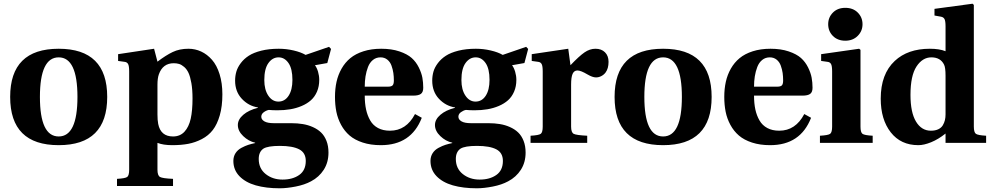

<svg xmlns="http://www.w3.org/2000/svg" viewBox="-20 -762 5288 1024"><path d="M293 -456.1Q192.9 -456.1 192.9 -245.1Q192.9 -34.2 293 -34.2Q393.1 -34.2 393.1 -245.1Q393.1 -456.1 293 -456.1ZM34.2 -245.1Q34.2 -502 293 -502Q551.8 -502 551.8 -245.1Q551.8 12.2 293 12.2Q34.2 12.2 34.2 -245.1Z M819.8 -151.9Q819.8 -121.1 823.7 -101.1Q836.9 -34.2 902.8 -34.2Q940.4 -34.2 963.9 -59.6Q987.3 -85 997.1 -128.7Q1006.8 -172.4 1006.8 -236.8Q1006.8 -283.7 1000.7 -318.6Q994.6 -353.5 985.4 -373.3Q976.1 -393.1 962.2 -405Q948.2 -417 935.3 -420.9Q922.4 -424.8 906.7 -424.8Q848.1 -424.8 827.1 -365.2Q819.8 -344.2 819.8 -310.1ZM604 191.9Q647.5 189.5 658.2 181.9Q668.9 174.3 668.9 143.1V-380.9Q668.9 -409.7 663.3 -420.2Q657.7 -430.7 645 -432.1L609.9 -437V-473.1L801.8 -502L819.8 -433.1Q864.7 -467.3 901.1 -484.6Q937.5 -502 984.9 -502Q1021 -502 1053 -487.1Q1085 -472.2 1110.6 -443.1Q1136.2 -414.1 1151.1 -366.5Q1166 -318.8 1166 -258.8Q1166 -194.8 1152.1 -146.7Q1138.2 -98.6 1115 -68.6Q1091.8 -38.6 1056.6 -20.3Q1021.5 -2 983.9 5.1Q946.3 12.2 898.9 12.2Q850.6 12.2 819.8 0V143.1Q819.8 174.3 833.5 181.9Q847.2 189.5 902.8 191.9V230H604Z M1389.6 -335Q1389.6 -283.7 1410.9 -252Q1432.1 -220.2 1464.8 -220.2Q1499 -220.2 1519.3 -251.5Q1539.6 -282.7 1539.6 -335.9Q1539.6 -395.5 1518.6 -425.8Q1497.6 -456.1 1465.8 -456.1Q1433.1 -456.1 1411.4 -425.5Q1389.6 -395 1389.6 -335ZM1359.9 85.9Q1359.9 136.7 1397 166.3Q1434.1 195.8 1486.8 195.8Q1541 195.8 1575.9 171.1Q1610.8 146.5 1610.8 96.2Q1610.8 52.7 1575.7 34.4Q1540.5 16.1 1472.7 16.1Q1408.2 16.1 1384.8 30.8Q1359.9 47.9 1359.9 85.9ZM1224.6 96.2Q1224.6 72.8 1236.1 54.9Q1247.6 37.1 1267.8 26.4Q1288.1 15.6 1304.2 10.5Q1320.3 5.4 1340.8 1V-1Q1305.7 -8.8 1277.1 -36.1Q1248.5 -63.5 1248.5 -95.2Q1248.5 -125 1277.6 -149.9Q1306.6 -174.8 1355.5 -187V-189Q1305.7 -196.8 1269.8 -235.1Q1233.9 -273.4 1233.9 -332Q1233.9 -356.9 1240.5 -379.9Q1247.1 -402.8 1264.2 -425.5Q1281.2 -448.2 1306.9 -464.8Q1332.5 -481.4 1373.5 -491.7Q1414.6 -502 1466.8 -502Q1506.8 -502 1545.7 -492.9Q1584.5 -483.9 1609.9 -469.2L1734.9 -512.2L1745.6 -501L1725.6 -425.8L1659.7 -414.1Q1669.9 -400.9 1676.3 -379.4Q1682.6 -357.9 1682.6 -335.9Q1682.6 -301.3 1670.7 -273.4Q1658.7 -245.6 1638.2 -227.3Q1617.7 -209 1588.9 -196.8Q1560.1 -184.6 1528.1 -179.2Q1496.1 -173.8 1459.5 -173.8Q1432.6 -173.8 1413.6 -175.8Q1399.4 -172.9 1386.5 -163.3Q1373.5 -153.8 1373.5 -139.2Q1373.5 -124.5 1390.1 -114.7Q1406.7 -105 1440.9 -105H1533.7Q1566.4 -105 1594.7 -100.3Q1623 -95.7 1648.7 -84.2Q1674.3 -72.8 1692.4 -55.4Q1710.4 -38.1 1721.2 -10.7Q1731.9 16.6 1731.9 51.8Q1731.9 104 1706.8 143.3Q1681.6 182.6 1638.7 205.1Q1604.5 223.6 1557.1 232.9Q1509.8 242.2 1471.7 242.2Q1398.9 242.2 1344 226.6Q1289.1 210.9 1256.8 177.5Q1224.6 144 1224.6 96.2Z M1925.3 -299.8H2049.3Q2066.9 -299.8 2073.7 -306.6Q2080.6 -313.5 2080.6 -333Q2080.6 -353.5 2077.9 -372.6Q2075.2 -391.6 2068.1 -411.6Q2061 -431.6 2045.9 -443.8Q2030.8 -456.1 2009.3 -456.1Q1985.8 -456.1 1968.8 -442.1Q1951.7 -428.2 1942.6 -404.5Q1933.6 -380.9 1929.4 -354.7Q1925.3 -328.6 1925.3 -299.8ZM1766.6 -245.1Q1766.6 -288.6 1774.9 -325.9Q1783.2 -363.3 1801.8 -396Q1820.3 -428.7 1848.4 -451.9Q1876.5 -475.1 1918.5 -488.5Q1960.4 -502 2013.2 -502Q2068.4 -502 2110.4 -487.8Q2152.3 -473.6 2175.8 -452.6Q2199.2 -431.6 2213.6 -402.3Q2228 -373 2232.7 -347.4Q2237.3 -321.8 2237.3 -293.9Q2237.3 -270.5 2224.6 -261.2Q2211.9 -252 2183.6 -252H1925.3Q1925.3 -210.9 1932.4 -178.2Q1939.5 -145.5 1954.6 -119.4Q1969.7 -93.3 1996.3 -79.1Q2022.9 -64.9 2059.6 -64.9Q2147 -64.9 2193.4 -153.8L2229.5 -133.8Q2172.9 12.2 2011.2 12.2Q1957 12.2 1914.6 -1.7Q1872.1 -15.6 1844.7 -39.1Q1817.4 -62.5 1799.3 -95.9Q1781.2 -129.4 1773.9 -166Q1766.6 -202.6 1766.6 -245.1Z M2440.9 -335Q2440.9 -283.7 2462.2 -252Q2483.4 -220.2 2516.1 -220.2Q2550.3 -220.2 2570.6 -251.5Q2590.8 -282.7 2590.8 -335.9Q2590.8 -395.5 2569.8 -425.8Q2548.8 -456.1 2517.1 -456.1Q2484.4 -456.1 2462.6 -425.5Q2440.9 -395 2440.9 -335ZM2411.1 85.9Q2411.1 136.7 2448.2 166.3Q2485.4 195.8 2538.1 195.8Q2592.3 195.8 2627.2 171.1Q2662.1 146.5 2662.1 96.2Q2662.1 52.7 2627 34.4Q2591.8 16.1 2523.9 16.1Q2459.5 16.1 2436 30.8Q2411.1 47.9 2411.1 85.9ZM2275.9 96.2Q2275.9 72.8 2287.4 54.9Q2298.8 37.1 2319.1 26.4Q2339.4 15.6 2355.5 10.5Q2371.6 5.4 2392.1 1V-1Q2356.9 -8.8 2328.4 -36.1Q2299.8 -63.5 2299.8 -95.2Q2299.8 -125 2328.9 -149.9Q2357.9 -174.8 2406.7 -187V-189Q2356.9 -196.8 2321 -235.1Q2285.2 -273.4 2285.2 -332Q2285.2 -356.9 2291.7 -379.9Q2298.3 -402.8 2315.4 -425.5Q2332.5 -448.2 2358.2 -464.8Q2383.8 -481.4 2424.8 -491.7Q2465.8 -502 2518.1 -502Q2558.1 -502 2596.9 -492.9Q2635.7 -483.9 2661.1 -469.2L2786.1 -512.2L2796.9 -501L2776.9 -425.8L2710.9 -414.1Q2721.2 -400.9 2727.5 -379.4Q2733.9 -357.9 2733.9 -335.9Q2733.9 -301.3 2721.9 -273.4Q2710 -245.6 2689.5 -227.3Q2668.9 -209 2640.1 -196.8Q2611.3 -184.6 2579.3 -179.2Q2547.4 -173.8 2510.7 -173.8Q2483.9 -173.8 2464.8 -175.8Q2450.7 -172.9 2437.7 -163.3Q2424.8 -153.8 2424.8 -139.2Q2424.8 -124.5 2441.4 -114.7Q2458 -105 2492.2 -105H2585Q2617.7 -105 2646 -100.3Q2674.3 -95.7 2700 -84.2Q2725.6 -72.8 2743.7 -55.4Q2761.7 -38.1 2772.5 -10.7Q2783.2 16.6 2783.2 51.8Q2783.2 104 2758.1 143.3Q2732.9 182.6 2689.9 205.1Q2655.8 223.6 2608.4 232.9Q2561 242.2 2522.9 242.2Q2450.2 242.2 2395.3 226.6Q2340.3 210.9 2308.1 177.5Q2275.9 144 2275.9 96.2Z M2809.6 0V-38.1Q2853 -40.5 2863.8 -48.1Q2874.5 -55.7 2874.5 -86.9V-380.9Q2874.5 -409.7 2868.9 -420.2Q2863.3 -430.7 2850.6 -432.1L2815.9 -437V-473.1L3010.7 -502L3022.5 -414.1Q3068.8 -462.9 3097.2 -482.4Q3125.5 -502 3155.8 -502Q3187.5 -502 3206.5 -483.2Q3225.6 -464.4 3225.6 -432.1Q3225.6 -396.5 3209.5 -375Q3200.7 -363.3 3187 -356.2Q3173.3 -349.1 3158.7 -349.1Q3140.1 -349.1 3112.8 -365.2Q3077.6 -386.2 3059.6 -386.2Q3042 -386.2 3033.9 -368.2Q3025.9 -350.1 3025.9 -311V-86.9Q3025.9 -55.7 3039.6 -48.3Q3053.2 -41 3111.8 -38.1V0Z M3516.6 -456.1Q3416.5 -456.1 3416.5 -245.1Q3416.5 -34.2 3516.6 -34.2Q3616.7 -34.2 3616.7 -245.1Q3616.7 -456.1 3516.6 -456.1ZM3257.8 -245.1Q3257.8 -502 3516.6 -502Q3775.4 -502 3775.4 -245.1Q3775.4 12.2 3516.6 12.2Q3257.8 12.2 3257.8 -245.1Z M4001.5 -299.8H4125.5Q4143.1 -299.8 4149.9 -306.6Q4156.7 -313.5 4156.7 -333Q4156.7 -353.5 4154.1 -372.6Q4151.4 -391.6 4144.3 -411.6Q4137.2 -431.6 4122.1 -443.8Q4106.9 -456.1 4085.4 -456.1Q4062 -456.1 4044.9 -442.1Q4027.8 -428.2 4018.8 -404.5Q4009.8 -380.9 4005.6 -354.7Q4001.5 -328.6 4001.5 -299.8ZM3842.8 -245.1Q3842.8 -288.6 3851.1 -325.9Q3859.4 -363.3 3877.9 -396Q3896.5 -428.7 3924.6 -451.9Q3952.6 -475.1 3994.6 -488.5Q4036.6 -502 4089.4 -502Q4144.5 -502 4186.5 -487.8Q4228.5 -473.6 4252 -452.6Q4275.4 -431.6 4289.8 -402.3Q4304.2 -373 4308.8 -347.4Q4313.5 -321.8 4313.5 -293.9Q4313.5 -270.5 4300.8 -261.2Q4288.1 -252 4259.8 -252H4001.5Q4001.5 -210.9 4008.5 -178.2Q4015.6 -145.5 4030.8 -119.4Q4045.9 -93.3 4072.5 -79.1Q4099.1 -64.9 4135.7 -64.9Q4223.1 -64.9 4269.5 -153.8L4305.7 -133.8Q4249 12.2 4087.4 12.2Q4033.2 12.2 3990.7 -1.7Q3948.2 -15.6 3920.9 -39.1Q3893.6 -62.5 3875.5 -95.9Q3857.4 -129.4 3850.1 -166Q3842.8 -202.6 3842.8 -245.1Z M4353 0V-38.1Q4396.5 -40.5 4407.2 -48.1Q4418 -55.7 4418 -86.9V-380.9Q4418 -409.7 4412.4 -420.2Q4406.7 -430.7 4394 -432.1L4359.4 -437V-473.1L4562 -502L4569.3 -496.1V-86.9Q4569.3 -55.7 4580.1 -48.1Q4590.8 -40.5 4634.3 -38.1V0ZM4397 -632.8Q4397 -669.4 4422.1 -694.8Q4447.3 -720.2 4488.3 -720.2Q4529.8 -720.2 4554.9 -694.8Q4580.1 -669.4 4580.1 -632.8Q4580.1 -596.2 4554.4 -570.6Q4528.8 -544.9 4488.3 -544.9Q4447.3 -544.9 4422.1 -570.3Q4397 -595.7 4397 -632.8Z M4835.9 -255.9Q4835.9 -162.6 4865.2 -113.8Q4894.5 -64.9 4944.8 -64.9Q4967.8 -64.9 4983.9 -72.5Q5000 -80.1 5008.1 -93.5Q5016.1 -106.9 5019.5 -121.1Q5022.9 -135.3 5022.9 -151.9V-357.9Q5022.9 -401.9 5015.1 -417Q4996.1 -456.1 4947.3 -456.1Q4899.9 -456.1 4867.9 -407.2Q4835.9 -358.4 4835.9 -255.9ZM4677.2 -235.8Q4677.2 -367.2 4752 -437Q4821.3 -502 4939 -502Q4990.2 -502 5022.9 -488.8V-621.1Q5022.9 -649.4 5017.6 -659.9Q5012.2 -670.4 4999 -672.9L4963.9 -679.2V-714.8L5167 -742.2L5173.8 -735.8V-86.9Q5173.8 -56.2 5184.8 -48.3Q5195.8 -40.5 5239.3 -38.1V0H5022.9V-49.8Q4984.4 -19 4946 -3.4Q4907.7 12.2 4877.9 12.2Q4784.2 12.2 4730.7 -56.2Q4677.2 -124.5 4677.2 -235.8Z"/></svg>

Font: Linguistics Pro
Style: Bold
Weight: 700
Designer: Stefan Peev, Context Ltd
Foundry: Stefan Peev, Context Ltd
Version: Version 001.000